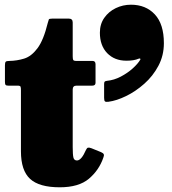

<svg xmlns="http://www.w3.org/2000/svg" viewBox="-20 -779 732 816"><path d="M419 -108.5Q401 -56 358 -19.5Q315 17 234 17Q146.5 17 107.8 -18.8Q69 -54.5 69 -136V-395.5Q69 -406.5 67.2 -410.8Q65.5 -415 54.5 -415H15.5Q6.5 -415 3.8 -418.2Q1 -421.5 1 -431V-501Q1 -513 4.2 -516.5Q7.5 -520 19 -520Q52 -520.5 82.8 -530Q113.5 -539.5 139.2 -573.8Q165 -608 183 -681.5Q186 -692.5 187.5 -696.2Q189 -700 203 -700H272Q289 -700 289 -683.5V-540Q289 -528.5 291.2 -524.2Q293.5 -520 305 -520H373.5Q386 -520 386 -506V-427Q386 -415 372 -415H305Q289 -415 289 -398.5V-154Q289 -122 292 -109.5Q295 -97 307 -97Q326 -97 345.5 -142Q349.5 -150.5 354.2 -151.5Q359 -152.5 368.5 -149L408 -133Q419 -128.5 421 -123.2Q423 -118 419 -108.5ZM404.5 -640Q404.5 -676.5 423.2 -703.2Q442 -730 472.2 -744.5Q502.5 -759 536.5 -759Q599.5 -759 638 -717.8Q676.5 -676.5 676.5 -595.5Q676.5 -543 653.2 -499.2Q630 -455.5 593.2 -423Q556.5 -390.5 516 -370.8Q475.5 -351 441 -346.5Q430 -345 426.2 -348Q422.5 -351 422.5 -363V-422.5Q422.5 -430 425.5 -432.5Q428.5 -435 435 -435.5Q465 -438.5 493.5 -453.5Q522 -468.5 544 -488.2Q566 -508 576 -525Q578 -528 575.8 -529.8Q573.5 -531.5 569 -529.5Q549.5 -521 517.5 -521Q466.5 -521 435.5 -553.2Q404.5 -585.5 404.5 -640Z"/></svg>

Font: Besley* Narrow Fatface
Style: Regular
Weight: 900
Width: 4
Designer: Owen Earl
Foundry: indestructible type*
Version: Version 3.000; ttfautohint (v1.8.3)